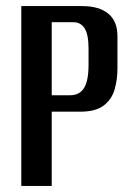

<svg xmlns="http://www.w3.org/2000/svg" viewBox="-20 -611 431 631"><path d="M50 0V-591H250Q306 -591 336 -566Q366 -541 366 -492V-387Q366 -349 356.5 -316.5Q347 -284 320.5 -264Q294 -244 244 -244H150V0ZM150 -298H211Q241 -298 256 -321.5Q271 -345 271 -398V-451Q271 -498 258 -518Q245 -538 222 -538H150Z"/></svg>

Font: Alumni Sans SemiBold
Style: Regular
Weight: 600
Designer: Robert E. Leuschke
Foundry: Robert E. Leuschke
Version: Version 1.018